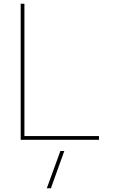

<svg xmlns="http://www.w3.org/2000/svg" viewBox="-20 -750 617 1030"><path d="M111 -730V-20H511V0H91V-730ZM231 260 304 60H325L253 260Z"/></svg>

Font: Mplus 1p Thin
Style: Regular
Weight: 250
Version: Version 1.061